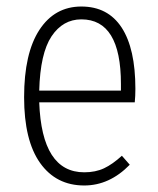

<svg xmlns="http://www.w3.org/2000/svg" viewBox="-20 -552 479 583"><path d="M391.1 -282.2Q391.1 -260.7 389.2 -241.2H99.1Q106.9 -28.8 235.8 -28.8Q270 -28.8 295.9 -41Q321.8 -53.2 350.1 -79.1L374 -51.8Q312.5 11.2 235.8 11.2Q150.4 11.2 101.8 -57.1Q53.2 -125.5 53.2 -256.8Q53.2 -390.1 99.6 -461.2Q146 -532.2 227.1 -532.2Q307.6 -532.2 349.4 -468.3Q391.1 -404.3 391.1 -282.2ZM347.2 -276.9V-296.9Q347.2 -493.2 227.1 -493.2Q170.9 -493.2 136.5 -441.7Q102.1 -390.1 99.1 -276.9Z"/></svg>

Font: Fira Sans Compressed ExtraLight
Style: Regular
Weight: 250
Width: 1
Designer: Carrois Corporate & Edenspiekermann AG
Foundry: Carrois Corporate GbR & Edenspiekermann AG
Version: Version 4.203;PS 004.203;hotconv 1.0.88;makeotf.lib2.5.64775